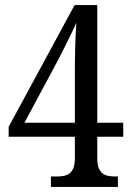

<svg xmlns="http://www.w3.org/2000/svg" viewBox="-20 -734 517 754"><path d="M180 0H443V-41H432C393 -41 362 -50 362 -113V-197H464V-252H362V-714H273L14 -236V-197H274V-113C274 -50 243 -41 203 -41H180ZM76 -252 202 -487C224 -528 267 -615 280 -645C275 -583 274 -498 274 -440V-252Z"/></svg>

Font: Noto Serif Khmer Condensed
Style: Regular
Weight: 400
Width: 3
Designer: Danh Hong and the Monotype Design Team
Foundry: Monotype Imaging Inc.
Version: Version 2.004